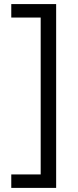

<svg xmlns="http://www.w3.org/2000/svg" viewBox="-20 -750 380 940"><path d="M254.9 169.9H35.2V104H179.2V-664.1H35.2V-730H254.9Z"/></svg>

Font: TASA Orbiter Text
Style: Regular
Weight: 400
Designer: Weizhong Zhang
Version: Version 1.000;Glyphs 3.1.2 (3151)